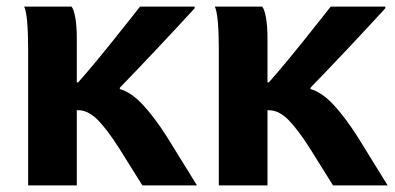

<svg xmlns="http://www.w3.org/2000/svg" viewBox="-20 -517 1192 580"><path d="M342 -248Q377 -238 412.5 -199.5Q448 -161 486 -101L575 43H410L340 -69Q305 -124 277 -153Q249 -182 220 -184H212V43H65V-367Q65 -472 53 -497H196Q203 -489 207.5 -463.5Q212 -438 212 -402V-268H216Q272 -331 357 -439Q371 -457 382.5 -471Q394 -485 403 -497H568V-492Q458 -372 342 -252Z M918 -248Q953 -238 988.5 -199.5Q1024 -161 1062 -101L1151 43H986L916 -69Q881 -124 853 -153Q825 -182 796 -184H788V43H641V-367Q641 -472 629 -497H772Q779 -489 783.5 -463.5Q788 -438 788 -402V-268H792Q848 -331 933 -439Q947 -457 958.5 -471Q970 -485 979 -497H1144V-492Q1034 -372 918 -252Z"/></svg>

Font: LINE Seed Sans KR Bold
Style: Regular
Weight: 700
Designer: LINE BX Design & Sandoll Inc & Dalton Maag Ltd
Foundry: Sandoll Inc.
Version: Version 1.000